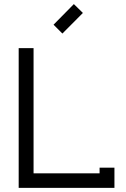

<svg xmlns="http://www.w3.org/2000/svg" viewBox="-20 -913 611 933"><path d="M283.2 -750 240.2 -793 338.9 -893.1 382.8 -850.1ZM143.1 -70.8H463.9V-98.1H536.1V0H70.8V-679.2H143.1Z"/></svg>

Font: Rawengulk
Style: Bold
Weight: 700
Version: Version 0.92